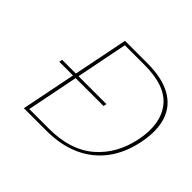

<svg xmlns="http://www.w3.org/2000/svg" viewBox="-156 -914 1128 1128"><g transform="rotate(45 407.5 -350.0)"><path d="M117 -360H231L299 -700H485Q607 -700 681.5 -658.5Q756 -617 782.5 -539Q809 -461 787 -350Q765 -239 707 -161Q649 -83 558 -41.5Q467 0 345 0H159L227 -340H113ZM185 -19H349Q525 -19 629.5 -108Q734 -197 765 -350Q795 -503 725.5 -592Q656 -681 481 -681H317L253 -360H485L481 -340H249Z"/></g></svg>

Font: Albert Sans Thin
Style: Italic
Weight: 250
Italic angle: -11.25°
Designer: Andreas Rasmussen
Foundry: a.Foundry
Version: Version 1.025